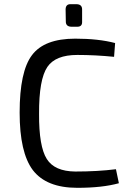

<svg xmlns="http://www.w3.org/2000/svg" viewBox="-20 -887 606 919"><path d="M345 -867Q374 -867 373 -840V-783Q374 -759 350 -759H323Q294 -759 295 -786L294 -843Q295 -867 317 -867ZM549 -10Q470 12 350 12Q202 12 137 -73Q74 -157 74 -348Q74 -545 133 -623Q192 -702 340 -702Q451 -702 531 -681L526 -615Q436 -624 350 -624Q246 -624 207 -567Q166 -507 167 -342Q166 -186 204 -126Q241 -67 340 -66Q447 -66 535 -77Z"/></svg>

Font: Taylor Sans
Style: Regular
Weight: 400
Italic angle: -8°
Designer: Natanael Gama
Version: Version 1.001 September 8, 2015